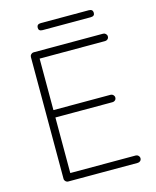

<svg xmlns="http://www.w3.org/2000/svg" viewBox="-123 -922 814 1005"><g transform="rotate(-15 283.5 -419.0)"><path d="M120 -700H497Q505 -700 511 -694Q517 -688 517 -680Q517 -671 511 -665.5Q505 -660 497 -660H132L142 -677V-367L130 -381H452Q460 -381 466 -375Q472 -369 472 -361Q472 -352 466 -346.5Q460 -341 452 -341H132L142 -352V-35L138 -40H497Q505 -40 511 -34Q517 -28 517 -20Q517 -11 511 -5.5Q505 0 497 0H120Q112 0 106 -6Q100 -12 100 -20V-680Q100 -688 106 -694Q112 -700 120 -700ZM456 -800H196Q174 -800 174 -818Q174 -838 196 -838H456Q478 -838 478 -818Q478 -800 456 -800Z"/></g></svg>

Font: Quicksand Variable Light
Style: Regular
Weight: 300
Designer: Andrew Paglinawan
Foundry: Andrew Paglinawan
Version: Version 3.004